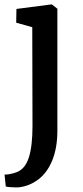

<svg xmlns="http://www.w3.org/2000/svg" viewBox="-28 -588 368 852"><path d="M43.9 -487.3 44.9 -548.3 199.7 -568.4H202.1L226.6 -549.3V-8.8Q226.6 68.4 203.9 123.8Q181.2 179.2 141.1 209Q101.6 238.3 55.2 243.2Q53.7 243.7 43.9 243.7Q30.3 243.7 15.9 242.4Q1.5 241.2 -2.4 239.3L-7.8 186.5Q-0.5 187.5 15.4 184.6Q31.2 181.6 45.4 176.3Q83.5 162.1 99.9 111.1Q116.2 60.1 116.2 -29.3L115.2 -467.3Z"/></svg>

Font: Merriweather
Style: Regular
Weight: 400
Designer: Eben Sorkin
Foundry: Eben Sorkin
Version: Version 1.584; ttfautohint (v1.8.1)